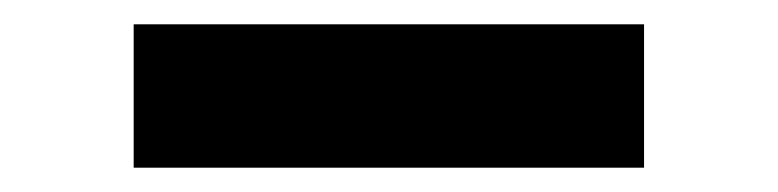

<svg xmlns="http://www.w3.org/2000/svg" viewBox="-20 -766 640 158"><path d="M90 -746H510V-628H90Z"/></svg>

Font: CMG Sans Black
Style: Regular
Weight: 900
Designer: Julieta Ulanovsky
Foundry: Julieta Ulanovsky
Version: Version 7.200